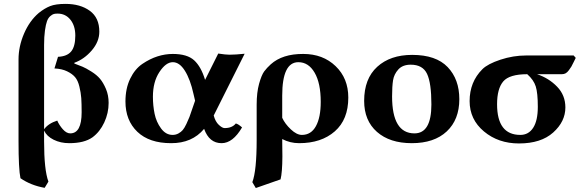

<svg xmlns="http://www.w3.org/2000/svg" viewBox="-20 -718 2966 976"><path d="M204.1 -488.8V-61Q226.1 -90.8 271 -105Q280.8 -82 299.3 -61Q317.9 -40 336.9 -40Q395 -40 395 -147Q395 -191.9 393.1 -219.5Q391.1 -247.1 383.5 -278.1Q376 -309.1 361.6 -325.9Q347.2 -342.8 321 -355.5Q294.9 -368.2 256.8 -370.1L274.9 -429.2Q320.8 -431.2 341.8 -456.5Q362.8 -481.9 362.8 -537.1Q362.8 -586.9 337.9 -617.9Q313 -648.9 272.9 -648.9Q261.7 -648.9 253.9 -647Q246.1 -645 235.6 -636Q225.1 -627 219 -610.6Q212.9 -594.2 208.5 -563Q204.1 -531.7 204.1 -488.8ZM74.2 0V-416Q74.2 -481.9 102.1 -546.9Q129.9 -611.8 176.8 -651.9Q206.5 -675.8 234.9 -687Q263.2 -698.2 313 -698.2Q388.2 -698.2 436.5 -663.1Q484.9 -627.9 484.9 -557.1Q484.9 -506.3 446.5 -461.7Q408.2 -417 357.9 -398.9V-395Q383.8 -385.3 399.9 -378.7Q416 -372.1 444.1 -354.5Q472.2 -336.9 488.5 -317.4Q504.9 -297.9 518.6 -265.9Q532.2 -233.9 532.2 -194.8Q532.2 -143.1 510 -95.5Q487.8 -47.9 450.2 -20Q408.2 9.8 332 9.8Q288.1 9.8 252.9 -7.6Q217.8 -24.9 204.1 -54.2V0Q204.1 146 226.1 205.1L207 236.8Q137.2 224.6 84 188Q74.2 142.1 74.2 0Z M971.7 -206.1 963.4 -241.2Q947.3 -314.5 919.9 -358.2Q892.6 -401.9 858.4 -401.9Q823.2 -401.9 790.3 -351.8Q757.3 -301.8 757.3 -226.1Q757.3 -181.2 765.9 -139.6Q774.4 -98.1 798.6 -65.2Q822.8 -32.2 857.4 -32.2Q873.5 -32.2 887 -39.6Q900.4 -46.9 908.9 -56.9Q917.5 -66.9 927.5 -87.9Q937.5 -108.9 943.1 -123.5Q948.7 -138.2 958.5 -168ZM858.4 -443.8Q931.6 -443.8 967 -411.4Q1002.4 -378.9 1022.5 -312L1089.4 -445.8Q1127.4 -439.9 1146.5 -439.9Q1175.3 -439.9 1223.6 -444.8L1066.4 -130.9Q1074.7 -99.6 1092.3 -83.3Q1109.9 -66.9 1121.6 -66.9Q1160.2 -66.9 1178.7 -90.3Q1190.9 -87.9 1210.4 -70.3Q1163.6 9.8 1106.4 9.8Q1043.5 9.8 1017.6 -63Q956.5 10.3 849.6 9.8Q738.8 9.8 678.2 -48.1Q617.7 -106 617.7 -202.1Q617.7 -268.1 641.6 -317.6Q665.5 -367.2 703.6 -393.1Q741.7 -418.9 780.5 -431.4Q819.3 -443.8 858.4 -443.8Z M1610.4 -200.2Q1610.4 -295.4 1579.3 -348.6Q1548.3 -401.9 1496.6 -401.9Q1414.6 -401.9 1414.6 -231.9V-119.1Q1428.7 -88.4 1458.5 -60.3Q1488.3 -32.2 1514.6 -32.2Q1561.5 -32.2 1585.9 -76.7Q1610.4 -121.1 1610.4 -200.2ZM1406.2 193.8 1280.3 237.8 1262.7 208Q1284.7 150.9 1284.7 -6.8V-186Q1284.7 -248 1297.1 -292.5Q1309.6 -336.9 1323 -355Q1336.4 -373 1356.4 -391.1Q1415.5 -444.3 1521.5 -443.8Q1621.6 -443.8 1686 -381.8Q1750.5 -319.8 1750.5 -222.2Q1750.5 -110.4 1681.9 -50.3Q1613.3 9.8 1500.5 9.8Q1454.6 9.8 1414.6 -11.2Q1414.6 2.9 1415 32.5Q1415.5 62 1415.5 77.1Q1415 158.7 1406.2 193.8Z M1831.1 -205.1Q1831.1 -317.9 1897.5 -378.4Q1963.9 -439 2075.2 -439Q2196.3 -439 2255.6 -377Q2314.9 -314.9 2314.9 -213.9Q2314.9 -109.9 2251 -50Q2187 9.8 2073.2 9.8Q1961.4 9.8 1896.2 -47.6Q1831.1 -105 1831.1 -205.1ZM2067.9 -389.2Q2026.9 -389.2 2004.9 -365Q1982.9 -340.8 1978 -309.8Q1973.1 -278.8 1973.1 -228Q1973.1 -40 2086.9 -40Q2172.9 -40 2172.9 -187Q2172.9 -295.9 2150.9 -342.5Q2128.9 -389.2 2067.9 -389.2Z M2835.9 -340.8H2710Q2770 -320.8 2812 -277.3Q2854 -233.9 2854 -171.9Q2854 -100.1 2792 -44.4Q2730 11.2 2618.2 11.2Q2513.2 11.2 2440.2 -49.8Q2367.2 -110.8 2367.2 -204.1Q2367.2 -301.3 2432.1 -366.2Q2459 -393.1 2523.9 -414.6Q2588.9 -436 2654.8 -436H2896L2906.7 -423.8Q2903.8 -418.9 2896.5 -403.1Q2889.2 -387.2 2884.5 -379.6Q2879.9 -372.1 2871.8 -361.1Q2863.8 -350.1 2855.5 -345.5Q2847.2 -340.8 2835.9 -340.8ZM2625 -32.2Q2667 -32.2 2690.4 -68.6Q2713.9 -105 2713.9 -175Q2713.9 -245.1 2703.4 -278.6Q2692.9 -312 2660.2 -340.8Q2569.3 -340.8 2538.1 -304Q2506.8 -267.1 2506.8 -188Q2506.8 -32.2 2625 -32.2Z"/></svg>

Font: Linux Biolinum
Style: Bold
Weight: 700
Designer: Philipp H. Poll
Foundry: Philipp H. Poll
Version: Version 1.3.2 ; ttfautohint (v0.9)